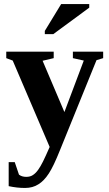

<svg xmlns="http://www.w3.org/2000/svg" viewBox="-20 -714 540 951"><path d="M226 14 43 -414 11 -426V-458H246V-426L191 -413L299 -159L395 -414L341 -426V-458H491V-426L458 -416L277 30Q245 110 222 145Q198 182 170 199Q142 217 104 217Q64 217 23 208V89H53L74 151Q88 162 110 162Q130 162 143 153Q157 144 169 127Q180 112 193 86Q205 62 226 14ZM202 -545V-561L283 -694H422V-676L244 -545Z"/></svg>

Font: Libra Serif Modern
Style: Bold
Weight: 700
Designer: Stefan Peev, Context Ltd
Foundry: Ascender Corporation
Version: Version 1.000